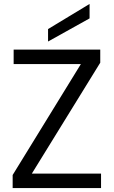

<svg xmlns="http://www.w3.org/2000/svg" viewBox="-20 -951 575 971"><path d="M44 0V-66L389 -627H49V-700H487V-634L141 -73H491V0ZM223 -741V-804L433 -931V-858Z"/></svg>

Font: Firefly Display
Style: Regular
Weight: 400
Designer: Colophon Foundry, Jonny Pinhorn
Foundry: Colophon Foundry
Version: Version 1.200; ttfautohint (v1.8.3)